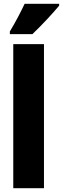

<svg xmlns="http://www.w3.org/2000/svg" viewBox="-20 -993 332 1013"><path d="M292 -963V-973H110C89 -929 64 -880 32 -827V-813H151C201 -860 264 -929 292 -963ZM212 0V-760H50V0Z"/></svg>

Font: Noto Sans Gujarati ExtraCondensed Black
Style: Regular
Weight: 900
Width: 2
Designer: Jelle Bosma - Monotype Design Team, Universal Thirst
Foundry: Monotype Imaging Inc.
Version: Version 2.106